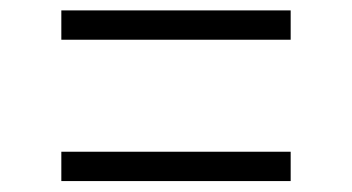

<svg xmlns="http://www.w3.org/2000/svg" viewBox="-20 -502 660 360"><path d="M95 -482.5H525V-427.5H95ZM95 -217.5H525V-162.5H95Z"/></svg>

Font: Monaspace Xenon Var ExtraLight
Style: Regular
Weight: 200
Designer: Riley Cran and the Lettermatic Team
Version: Version 1.200 (Monaspace Xenon Var)